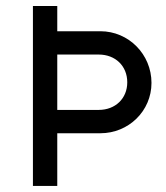

<svg xmlns="http://www.w3.org/2000/svg" viewBox="-20 -615 549 635"><path d="M312 -511.7H169.4V-595.2H88.9V0H169.4V-174.3H312C405.3 -174.3 481 -248 481 -340.8C481 -435.5 405.3 -511.7 312 -511.7ZM306.6 -251.5H169.4V-434.6H306.6C361.3 -434.6 400.9 -397 400.9 -342.8C400.9 -289.1 361.3 -251.5 306.6 -251.5Z"/></svg>

Font: Now Medium
Style: Regular
Weight: 500
Designer: Alfredo Marco Pradil
Foundry: Alfredo Marco Pradil
Version: Version 1.200;hotconv 1.0.109;makeotfexe 2.5.65596